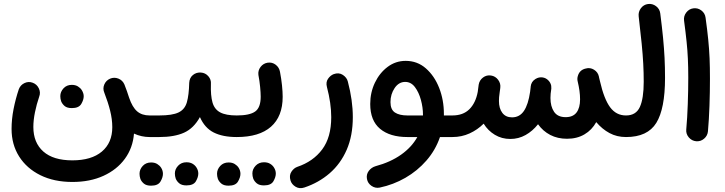

<svg xmlns="http://www.w3.org/2000/svg" viewBox="-20 -667 3703 981"><path d="M350.1 262.7Q255.9 262.7 186 228Q116.2 193.4 77.6 132.3Q39.1 71.3 39.1 -8.3Q39.1 -57.6 49.3 -109.9Q59.6 -162.1 76.2 -211.4Q84.5 -232.9 105.5 -242.7Q126.5 -252.4 147.5 -244.1Q168.5 -236.3 178.5 -215.3Q188.5 -194.3 180.2 -172.9Q167 -134.3 158.7 -93.8Q150.4 -53.2 150.4 -18.1Q150.4 62 201.4 107.2Q252.4 152.3 349.6 152.3Q447.3 152.3 500.5 107.4Q553.7 62.5 553.7 -17.1Q553.7 -57.6 542.7 -101.6Q531.7 -145.5 513.2 -192.9Q503.9 -214.4 512.9 -235.4Q522 -256.3 542.5 -265.1Q563.5 -273.9 585 -265.4Q606.4 -256.8 615.7 -235.4Q629.4 -200.7 639.6 -168Q656.2 -119.1 680.7 -98.1Q705.1 -77.1 744.6 -77.1H745.1Q768.1 -77.1 784.2 -61Q800.3 -44.9 800.3 -22Q800.3 0.5 784.2 16.8Q768.1 33.2 745.1 33.2H744.6Q703.1 33.2 664.6 15.6Q658.7 88.9 617.9 144.5Q577.1 200.2 508.5 231.4Q439.9 262.7 350.1 262.7ZM288.1 -175.8Q288.1 -197.8 304.4 -215.6Q320.8 -233.4 346.7 -233.4Q365.2 -233.4 377.9 -225.6Q390.6 -217.8 397.9 -206.5Q407.7 -190.4 407.7 -175.3Q407.7 -157.2 395.3 -136Q382.8 -114.7 347.2 -114.7Q322.8 -114.7 310.3 -125.2Q297.9 -135.7 292.5 -149.4Q288.1 -162.1 288.1 -175.8Z M689.5 -22Q689.5 -44.9 706.1 -61Q722.7 -77.1 745.1 -77.1H793.9Q816.9 -77.1 833.3 -61Q849.6 -44.9 849.6 -22Q849.6 0.5 833.3 16.8Q816.9 33.2 793.9 33.2H745.1Q722.7 33.2 706.1 16.8Q689.5 0.5 689.5 -22Z M738.3 -22Q738.3 -44.9 754.9 -61Q771.5 -77.1 793.9 -77.1Q860.4 -77.1 892.3 -92.5Q924.3 -107.9 934.8 -144.5Q945.3 -181.2 946.8 -243.7Q948.2 -269.5 965.6 -283.7Q982.9 -297.9 1006.3 -296.4Q1029.3 -294.9 1044.4 -277.6Q1059.6 -260.3 1057.6 -237.8Q1055.7 -178.7 1065.7 -143.6Q1075.7 -108.4 1105 -92.8Q1134.3 -77.1 1189.5 -77.1H1189.9Q1212.9 -77.1 1229 -61Q1245.1 -44.9 1245.1 -22Q1245.1 0.5 1229 16.8Q1212.9 33.2 1189.9 33.2H1189.5Q1118.2 33.2 1072 10Q1025.9 -13.2 1001.5 -68.8Q969.7 -11.2 920.2 11Q870.6 33.2 793.9 33.2Q771.5 33.2 754.9 16.8Q738.3 0.5 738.3 -22ZM873.5 219.2Q873.5 197.3 890.1 179.7Q906.7 162.1 932.6 162.1Q951.2 162.1 963.9 169.7Q976.6 177.2 983.9 189Q993.2 203.6 993.2 219.7Q993.2 237.8 981 259Q968.8 280.3 932.6 280.3Q908.7 280.3 896 269.8Q883.3 259.3 877.9 245.6Q873.5 232.9 873.5 219.2ZM692.9 220.7Q692.9 198.7 709.2 180.9Q725.6 163.1 752 163.1Q770.5 163.1 783.2 170.9Q795.9 178.7 803.2 189.9Q812.5 204.6 812.5 221.2Q812.5 239.3 800 260.5Q787.6 281.7 752 281.7Q728 281.7 715.3 271.2Q702.6 260.7 697.3 247.1Q692.9 233.9 692.9 220.7Z M1134.8 -22Q1134.8 -44.9 1151.1 -61Q1167.5 -77.1 1189.9 -77.1Q1255.4 -77.1 1283.7 -97.2Q1312 -117.2 1312 -172.9Q1312 -192.4 1309.1 -222.9Q1306.2 -253.4 1300.3 -284.2Q1297.4 -306.6 1311.3 -325Q1325.2 -343.3 1347.7 -346.7Q1370.6 -350.1 1388.7 -336.2Q1406.7 -322.3 1410.6 -299.8Q1417.5 -263.7 1420.9 -230.5Q1424.3 -197.3 1424.3 -172.4Q1424.3 -72.3 1364.5 -19.5Q1304.7 33.2 1189.9 33.2Q1167.5 33.2 1151.1 16.8Q1134.8 0.5 1134.8 -22ZM1269.5 219.2Q1269.5 197.3 1286.1 179.7Q1302.7 162.1 1328.6 162.1Q1347.2 162.1 1359.9 169.7Q1372.6 177.2 1379.9 189Q1389.2 203.6 1389.2 219.7Q1389.2 237.8 1377 259Q1364.7 280.3 1328.6 280.3Q1304.7 280.3 1292 269.8Q1279.3 259.3 1273.9 245.6Q1269.5 232.9 1269.5 219.2ZM1088.9 220.7Q1088.9 198.7 1105.2 180.9Q1121.6 163.1 1147.9 163.1Q1166.5 163.1 1179.2 170.9Q1191.9 178.7 1199.2 189.9Q1208.5 204.6 1208.5 221.2Q1208.5 239.3 1196 260.5Q1183.6 281.7 1147.9 281.7Q1124 281.7 1111.3 271.2Q1098.6 260.7 1093.3 247.1Q1088.9 233.9 1088.9 220.7Z M1684.6 -288.1Q1711.4 -297.9 1731.9 -284.2Q1752.4 -270.5 1757.3 -250Q1782.7 -153.8 1782.7 -68.4Q1782.7 26.4 1751.5 98.1Q1720.2 169.9 1664.3 218.3Q1608.4 266.6 1535.2 291Q1510.3 299.3 1490.2 287.1Q1470.2 274.9 1464.4 255.4Q1456.5 229.5 1468.8 210.7Q1481 191.9 1499 185.5Q1580.1 158.2 1626.2 96.4Q1672.4 34.7 1672.4 -68.4Q1672.4 -138.7 1650.4 -222.7Q1644 -247.1 1656 -264.4Q1668 -281.7 1684.6 -288.1Z M2062 33.2Q1972.2 33.2 1921.9 -8.8Q1871.6 -50.8 1871.6 -135.7Q1871.6 -194.3 1895.5 -244.4Q1919.4 -294.4 1960.4 -325.2Q2001.5 -356 2052.7 -356Q2112.3 -356 2156 -317.6Q2199.7 -279.3 2223.9 -217.8Q2248 -156.2 2248 -85.4Q2248 -81.1 2248 -77.1H2291.5Q2314.5 -77.1 2330.6 -61Q2346.7 -44.9 2346.7 -22Q2346.7 0.5 2330.6 16.8Q2314.5 33.2 2291.5 33.2H2228Q2205.1 100.1 2158.9 153.1Q2112.8 206.1 2051.3 241.5Q1989.7 276.9 1919.9 291.5Q1897.5 295.9 1878.2 282.7Q1858.9 269.5 1855 247.6Q1850.6 224.6 1864 206.5Q1877.4 188.5 1898.9 182.1Q1975.1 161.6 2029.3 123.3Q2083.5 85 2112.3 33.2ZM2061 -77.1H2141.1Q2141.1 -79.1 2141.1 -81.5Q2141.1 -117.7 2130.6 -156.5Q2120.1 -195.3 2100.1 -221.9Q2080.1 -248.5 2050.3 -248.5Q2017.6 -248.5 1996.3 -217Q1975.1 -185.5 1975.1 -145.5Q1975.1 -106.9 1998 -92Q2021 -77.1 2061 -77.1Z M2236.3 -22Q2236.3 -44.9 2252.4 -61Q2268.6 -77.1 2291.5 -77.1Q2346.2 -77.1 2378.2 -108.9Q2410.2 -140.6 2420.9 -197.3Q2422.9 -211.4 2425.8 -234.4Q2429.7 -257.3 2448 -271Q2466.3 -284.7 2488.8 -281.2Q2511.2 -277.8 2525.1 -259.3Q2539.1 -240.7 2536.1 -217.8Q2535.6 -213.9 2535.2 -210.9Q2534.2 -203.6 2533.2 -196.3Q2530.8 -179.7 2530 -169.9Q2529.3 -160.2 2529.3 -150.9Q2529.3 -113.3 2546.6 -90.3Q2564 -67.4 2596.2 -67.4Q2634.8 -67.4 2657 -100.3Q2679.2 -133.3 2688.5 -197.8Q2689.5 -209.5 2691.4 -222.2V-224.1Q2693.8 -250 2716.3 -263.7Q2716.3 -264.2 2716.8 -264.2Q2716.8 -264.2 2717.3 -264.2Q2733.4 -273.9 2752 -271.5Q2769 -269 2781.2 -256.8Q2793.5 -244.6 2796.4 -228.5Q2796.4 -228 2796.4 -227.5Q2796.4 -227.5 2796.4 -227.1Q2797.4 -220.7 2796.9 -214.4Q2795.4 -201.2 2793.5 -188.5Q2792.5 -176.8 2792.5 -166.5Q2792.5 -123 2811 -95.7Q2829.6 -68.4 2870.1 -68.4Q2907.7 -68.4 2925.8 -92.3Q2943.8 -116.2 2943.8 -159.2Q2943.8 -180.7 2940.7 -203.4Q2937.5 -226.1 2931.6 -251Q2928.2 -264.2 2932.1 -277.8Q2940.9 -310.1 2973.1 -316.9Q2995.1 -323.2 3015.1 -310.8Q3035.2 -298.3 3040 -275.9Q3040.5 -272.9 3041 -270.5Q3043.5 -260.7 3045.4 -252.4Q3066.4 -160.6 3097.4 -118.9Q3128.4 -77.1 3178.2 -77.1H3178.7Q3201.7 -77.1 3217.8 -61Q3233.9 -44.9 3233.9 -22Q3233.9 0.5 3217.8 16.8Q3201.7 33.2 3178.7 33.2H3178.2Q3131.8 33.2 3094.2 12.9Q3056.6 -7.3 3026.4 -43Q3004.4 -2.9 2966.3 19.5Q2928.2 42 2877 42Q2829.1 42 2791.5 22.5Q2753.9 2.9 2729 -32.2Q2701.2 2.9 2665.3 22.9Q2629.4 43 2587.4 43Q2543.5 43 2508.3 21.7Q2473.1 0.5 2451.2 -35.2Q2419.9 -3.9 2379.4 14.6Q2338.9 33.2 2291.5 33.2Q2269 33.2 2252.7 16.8Q2236.3 0.5 2236.3 -22Z M3123.5 -22Q3123.5 -44.9 3139.9 -61Q3156.2 -77.1 3178.7 -77.1Q3229.5 -77.1 3249.3 -120.4Q3269 -163.6 3269 -249Q3269 -294.9 3266.6 -340.8Q3264.2 -386.7 3258.5 -444.6Q3252.9 -502.4 3243.2 -584Q3240.7 -606.4 3254.6 -625Q3268.6 -643.6 3291 -646.5Q3313.5 -649.4 3332 -635.5Q3350.6 -621.6 3353.5 -598.6Q3362.3 -529.8 3367.7 -475.1Q3373 -420.4 3375.5 -371.1Q3377.9 -321.8 3377.9 -268.6Q3377.9 -111.3 3333.3 -39.1Q3288.6 33.2 3178.7 33.2Q3156.2 33.2 3139.9 16.8Q3123.5 0.5 3123.5 -22Z M3475.1 -562Q3472.2 -584.5 3486.3 -603Q3500.5 -621.6 3522.9 -624.5Q3545.4 -627.4 3563.7 -613.5Q3582 -599.6 3585 -576.7Q3593.8 -513.7 3598.6 -465.1Q3603.5 -416.5 3605.5 -369.9Q3607.4 -323.2 3607.4 -265.1Q3607.4 -197.3 3605 -127Q3602.5 -56.6 3597.2 3.9Q3595.2 26.4 3577.6 41.5Q3560.1 56.6 3537.1 54.7Q3514.6 52.7 3499.5 35.2Q3484.4 17.6 3486.3 -4.9Q3491.7 -65.4 3494.1 -135Q3496.6 -204.6 3496.6 -270.5Q3496.6 -324.7 3494.6 -366.9Q3492.7 -409.2 3488 -454.3Q3483.4 -499.5 3475.1 -562Z"/></svg>

Font: Mikhak SemiBold
Style: Regular
Weight: 600
Designer: Amin Abedi
Version: Version 3.3